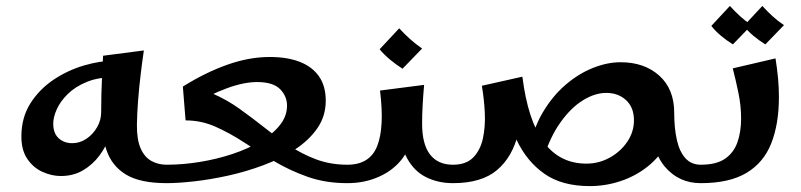

<svg xmlns="http://www.w3.org/2000/svg" viewBox="-20 -621 2716 651"><path d="M186 -24.2Q155.5 -24.2 124.4 -38.1Q93.2 -52 72.9 -81.8Q52.5 -111.5 52.5 -158Q52.5 -222.5 83.2 -270.8Q114 -319 162.2 -351.1Q210.5 -383.2 265.4 -399.2Q320.2 -415.2 368.2 -415.2L369.8 -359.5Q314.2 -359.5 274.6 -343.4Q235 -327.2 209.6 -302.1Q184.2 -277 172.4 -250.2Q160.5 -223.5 160.5 -202Q160.5 -169 179 -152.2Q197.5 -135.5 224.8 -135.5Q251.2 -135.5 273.6 -150.9Q296 -166.2 309.5 -190.2Q323 -214.2 323 -239.8L368.5 -231.5Q366.2 -198 353.5 -161.8Q340.8 -125.5 317.6 -94.2Q294.5 -63 261.6 -43.6Q228.8 -24.2 186 -24.2ZM545.2 0Q454.5 0 406.5 -29.5Q358.5 -59 340.8 -112.9Q323 -166.8 323 -239.8Q323 -274 323.8 -303.8Q324.5 -333.5 326.1 -364.2Q327.8 -395 329.5 -432L467.8 -450Q462.2 -413 456.9 -368.1Q451.5 -323.2 448.1 -279.1Q444.8 -235 444.2 -198Q443.8 -147.2 457 -117.6Q470.2 -88 493.4 -75.2Q516.5 -62.5 545.2 -62.5L565.2 -31.2Z M545 0V-62.5Q600.5 -62.5 658.1 -72Q715.8 -81.5 768.8 -99.1Q821.8 -116.8 863.2 -141.5Q904.8 -166.2 929 -196.8Q953.2 -227.2 953.2 -262.8Q953.2 -294.8 929.6 -318.8Q906 -342.8 851.5 -342.8Q806 -342.8 747.9 -321.2Q689.8 -299.8 626 -261.2L600 -327.5Q676.8 -375.5 750.8 -401.6Q824.8 -427.8 894.5 -427.8Q954.5 -427.8 996.9 -411.1Q1039.2 -394.5 1061.9 -361.6Q1084.5 -328.8 1084.5 -279.5Q1084.5 -227.2 1055.8 -185.9Q1027 -144.5 979.1 -113.5Q931.2 -82.5 872.9 -60.8Q814.5 -39 753.9 -25.6Q693.2 -12.2 638.6 -6.1Q584 0 545 0ZM1157.5 0Q1083.8 0 1022.8 -21.6Q961.8 -43.2 909.2 -74.6Q856.8 -106 808.2 -137.8Q759.8 -169.5 711.2 -191.1Q662.8 -212.8 609.2 -212.8L600 -327.5Q655.2 -323.8 702.2 -303.2Q749.2 -282.8 791.6 -252.5Q834 -222.2 875.4 -189.5Q916.8 -156.8 960.1 -127.8Q1003.5 -98.8 1052.1 -80.6Q1100.8 -62.5 1157.5 -62.5L1177.5 -31.2Z M1158 0V-62.5Q1234 -62.5 1259 -126Q1284 -189.5 1268.5 -314L1418 -333.2Q1414.8 -296.2 1413 -264Q1411.2 -231.8 1411.2 -202L1373.5 -172Q1373.5 -121.8 1343.9 -82.9Q1314.2 -44 1265.4 -22Q1216.5 0 1158 0ZM1515.5 0Q1466 0 1425.4 -19.9Q1384.8 -39.8 1360.4 -84Q1336 -128.2 1336 -202H1411.2Q1411.2 -131.8 1438.1 -97.1Q1465 -62.5 1515.5 -62.5L1535.5 -31.2ZM1344.8 -388Q1323.2 -401.8 1302.6 -418.8Q1282 -435.8 1267.2 -454L1333.5 -525Q1351.8 -505.2 1370 -488.9Q1388.2 -472.5 1411.2 -456.5Z M1979.8 10Q1885.2 10 1825.6 -32Q1766 -74 1731.8 -146.2Q1697.5 -218.5 1680.2 -308L1751.2 -361Q1760.5 -286.8 1778.6 -231.2Q1796.8 -175.8 1823.8 -139.1Q1850.8 -102.5 1886.9 -84.4Q1923 -66.2 1968.2 -66.2Q2011 -66.2 2047.8 -86.8Q2084.5 -107.2 2107 -140.6Q2129.5 -174 2129.5 -213.2Q2129.5 -256.5 2103 -281.2Q2076.5 -306 2035.5 -306Q1997.2 -306 1956.5 -280.9Q1915.8 -255.8 1880.4 -206.2Q1845 -156.8 1822 -83L1774 -106Q1786 -181 1819 -237.5Q1852 -294 1896.5 -332.5Q1941 -371 1990 -390.5Q2039 -410 2084 -410Q2164.8 -410 2215.4 -364.5Q2266 -319 2266 -238.8Q2266 -181.5 2241.8 -135.5Q2217.5 -89.5 2176.6 -56.9Q2135.8 -24.2 2084.6 -7.1Q2033.5 10 1979.8 10ZM1516 0V-62.5Q1560.5 -62.5 1584.6 -87.2Q1608.8 -112 1617.4 -151.8Q1626 -191.5 1623.8 -238.4Q1621.5 -285.2 1613.8 -330.2L1751.2 -361Q1756.8 -251.2 1737.4 -170.1Q1718 -89 1665.4 -44.5Q1612.8 0 1516 0ZM2356 0Q2281.5 0 2234.2 -55.9Q2187 -111.8 2187 -222.2L2266 -238.8Q2266 -186.8 2274.9 -146.9Q2283.8 -107 2303.8 -84.8Q2323.8 -62.5 2356 -62.5L2376 -31.2Z M2356 0V-62.5Q2409 -62.5 2438.5 -82.9Q2468 -103.2 2480.4 -138.8Q2492.8 -174.2 2492.8 -218.8Q2492.8 -261.5 2484.1 -304.1Q2475.5 -346.8 2464.5 -389.2L2609.5 -423Q2615.2 -386.5 2618.1 -355.5Q2621 -324.5 2621 -291.8Q2621 -200.5 2595 -134.9Q2569 -69.2 2510.8 -34.6Q2452.5 0 2356 0ZM2465 -470.5Q2444.5 -483.2 2425.1 -499.2Q2405.8 -515.2 2391.8 -533.2L2454.8 -600.8Q2471.8 -582.2 2489 -566.4Q2506.2 -550.5 2528.2 -535.8ZM2575 -470.5Q2554.5 -483.2 2535.1 -499.2Q2515.8 -515.2 2501.8 -533.2L2564.8 -600.8Q2581.8 -582.2 2599 -566.4Q2616.2 -550.5 2638.2 -535.8Z"/></svg>

Font: Marhey Light
Style: Regular
Weight: 300
Designer: Nur Syamsi & Bustanul Arifin
Foundry: Namelatype
Version: Version 1.000